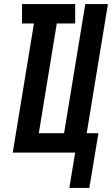

<svg xmlns="http://www.w3.org/2000/svg" viewBox="-20 -755 554 950"><path d="M323 175 352 0H43L148 -639H89V-735H352V-639H261L172 -96H297L402 -735H514L409 -96H467L422 175Z"/></svg>

Font: Iosevka Curly
Style: Bold Italic
Weight: 700
Italic angle: -9°
Monospace: yes
Designer: Belleve Invis
Foundry: Belleve Invis
Version: Version 22.1.2; ttfautohint (v1.8.4)